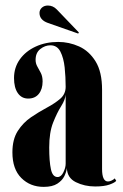

<svg xmlns="http://www.w3.org/2000/svg" viewBox="-20 -682 456 712"><path d="M142 11Q92 11 59 -22Q26 -55 26 -117Q26 -165.5 46 -196.5Q66 -227.5 95.5 -247.5Q125 -267.5 154.5 -283.2Q184 -299 203.8 -316.2Q223.5 -333.5 223.5 -360Q223.5 -396.5 219.8 -431.8Q216 -467 204 -490.5Q192 -514 167 -514Q147 -514 129.5 -500.2Q112 -486.5 112 -460Q112 -446.5 118.5 -435.2Q125 -424 131.5 -411.2Q138 -398.5 138 -380Q138 -351.5 124 -334Q110 -316.5 84.5 -316.5Q60 -316.5 46 -336.8Q32 -357 32 -392.5Q32 -431.5 53.5 -461.8Q75 -492 112.2 -509.2Q149.5 -526.5 196 -526.5Q236 -526.5 273.2 -509.8Q310.5 -493 334.5 -454.2Q358.5 -415.5 358.5 -349V-55.5Q358.5 -9 380.5 -9Q387 -9 394.5 -12.8Q402 -16.5 405.5 -20.5L411 -11.5Q406.5 -5 386.8 2.2Q367 9.5 333 9.5Q293.5 9.5 261.2 -6.5Q229 -22.5 228 -59Q226.5 -45.5 218.8 -29.2Q211 -13 192.8 -1Q174.5 11 142 11ZM193.5 -25.5Q206.5 -25.5 215 -42.8Q223.5 -60 223.5 -75V-331Q222 -312.5 206.8 -288.2Q191.5 -264 177 -227.5Q162.5 -191 162.5 -135Q162.5 -83.5 168.8 -54.5Q175 -25.5 193.5 -25.5ZM270 -557.5 157.5 -597Q126.5 -608 126.5 -634Q126.5 -645.5 135.2 -653.5Q144 -661.5 157.5 -661.5Q176.5 -661.5 190.5 -647L272.5 -561.5Z"/></svg>

Font: Imbue 100pt ExtraBold
Style: Regular
Weight: 800
Designer: Tyler Finck
Foundry: Etcetera Type Company
Version: Version 1.102; ttfautohint (v1.8.3)